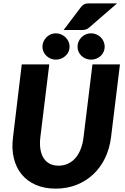

<svg xmlns="http://www.w3.org/2000/svg" viewBox="-20 -1110 738 1138"><path d="M48.5 0ZM327 -128Q357.5 -128 382.8 -139.8Q408 -151.5 427 -173.2Q446 -195 458.2 -226Q470.5 -257 475 -295.5L528 -728.5H691L638 -295.5Q629.5 -229 602.8 -173.2Q576 -117.5 533.2 -77.2Q490.5 -37 434 -14.5Q377.5 8 310 8Q242.5 8 191.5 -14.5Q140.5 -37 107.8 -77.2Q75 -117.5 61.8 -173.2Q48.5 -229 57 -295.5L109 -728.5H272L219 -295.5Q214.5 -257 219.5 -226Q224.5 -195 238.2 -173.2Q252 -151.5 274.2 -139.8Q296.5 -128 327 -128ZM674 -1090 509.5 -947.5Q503 -942 497.8 -939Q492.5 -936 486.8 -934.5Q481 -933 474.8 -932.5Q468.5 -932 460.5 -932H357L459 -1067Q465.5 -1075 471.5 -1079.8Q477.5 -1084.5 484 -1086.8Q490.5 -1089 498.5 -1089.5Q506.5 -1090 517 -1090ZM392.5 -833Q392.5 -817 386 -803Q379.5 -789 368.2 -778.8Q357 -768.5 342.2 -762.5Q327.5 -756.5 310.5 -756.5Q294.5 -756.5 280.2 -762.5Q266 -768.5 255.2 -778.8Q244.5 -789 238 -803Q231.5 -817 231.5 -833Q231.5 -849.5 238 -863.8Q244.5 -878 255.2 -889Q266 -900 280.2 -906.2Q294.5 -912.5 310.5 -912.5Q327.5 -912.5 342.2 -906.2Q357 -900 368.2 -889Q379.5 -878 386 -863.8Q392.5 -849.5 392.5 -833ZM600.5 -833Q600.5 -817 594.2 -803Q588 -789 577 -778.8Q566 -768.5 551.2 -762.5Q536.5 -756.5 519.5 -756.5Q503 -756.5 488.5 -762.5Q474 -768.5 463 -778.8Q452 -789 445.8 -803Q439.5 -817 439.5 -833Q439.5 -849.5 445.8 -863.8Q452 -878 463 -889Q474 -900 488.5 -906.2Q503 -912.5 519.5 -912.5Q536.5 -912.5 551.2 -906.2Q566 -900 577 -889Q588 -878 594.2 -863.8Q600.5 -849.5 600.5 -833Z"/></svg>

Font: Lato Black
Style: Italic
Weight: 900
Italic angle: -7°
Designer: Lukasz Dziedzic
Foundry: tyPoland Lukasz Dziedzic
Version: Version 2.007; 2014-02-27